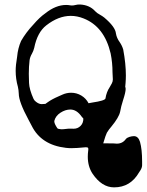

<svg xmlns="http://www.w3.org/2000/svg" viewBox="-20 -642 648 849"><path d="M484.4 186.5Q430.2 186.5 389.2 126Q368.2 94.2 368.2 50.8Q368.2 37.6 370.1 23.4L370.6 18.1Q370.6 13.2 368.9 11.2Q367.2 9.3 360.4 9.3H357.4Q318.4 13.2 295.4 13.2Q282.2 13.2 271 11.7Q162.1 -1 120.1 -85.9L106.4 -111.8Q63 -191.9 63 -228Q62.5 -243.7 59.1 -258.3Q49.3 -293 49.3 -328.6Q49.3 -354 55.7 -391.1Q59.1 -428.7 73.2 -460.9Q95.2 -499 126 -531.7L126.5 -532.2Q155.3 -565.9 180.2 -583Q226.6 -620.1 272.5 -620.1Q281.7 -620.1 292 -618.2Q294.4 -617.7 297.4 -617.7Q305.2 -617.7 313.7 -619.9Q322.3 -622.1 331.1 -622.1H334.5Q376.5 -619.6 400.4 -592.8Q409.2 -583.5 422.4 -576.7Q432.1 -571.3 440.9 -564.5Q490.2 -522.9 492.7 -493.7Q496.1 -473.6 509.3 -455.6Q520 -439.9 524.9 -422.9Q536.6 -359.9 536.6 -308.6Q536.6 -291.5 535.2 -274.9L533.7 -257.8Q535.6 -254.9 535.6 -248.5Q535.6 -233.9 524.4 -199.7Q515.1 -170.9 511.2 -147.9Q505.9 -123 473.1 -83Q461.4 -69.8 452.6 -55.2Q447.3 -44.9 436.5 -8.3L481.9 -7.8Q488.8 -6.8 496.6 -6.8Q522 -6.8 536.6 -27.3Q541.5 -33.2 552.2 -36.6Q563 -40 572.3 -40Q591.3 -40 599.1 -14.6Q608.4 18.1 608.4 72.8V88.9Q607.9 100.1 601.1 110.8L594.7 120.6Q556.6 186.5 484.4 186.5ZM251 -70.3Q260.7 -70.3 271 -71.8Q281.2 -73.2 291 -73.2L305.7 -72.8Q323.7 -72.8 336.2 -85.2Q348.6 -97.7 348.6 -117.7L341.3 -126Q319.3 -157.7 291 -157.7Q269 -157.7 247.3 -143.6Q225.6 -129.4 220.2 -107.4V-104.5Q220.2 -95.2 233.4 -75.2Q236.3 -71.3 251 -70.3ZM164.1 -181.6 180.7 -182.6 190.9 -189.9Q209 -203.1 239.7 -216.3L254.9 -223.1Q273.9 -231.9 294.4 -231.9Q318.8 -231.9 339.6 -219.5Q360.4 -207 371.6 -185.5L387.7 -188.5Q443.8 -196.8 446.3 -206.5Q450.7 -235.4 465.8 -257.8Q470.2 -265.1 474.6 -273.4Q479 -281.7 479 -291L477.5 -322.3Q477.5 -364.7 469.2 -405.8Q441.4 -524.4 349.6 -560.5Q321.3 -571.8 293 -571.8Q238.3 -571.8 184.6 -529.8Q145 -499 131.3 -430.2Q127.9 -416.5 121.1 -404.3Q112.8 -390.1 110.8 -376Q107.4 -347.2 107.4 -315.9Q107.4 -303.7 108.4 -275.4Q109.4 -247.1 128.4 -204.6Q131.8 -197.3 139.2 -191.9Q152.3 -181.6 164.1 -181.6Z"/></svg>

Font: X Typewriter
Style: Regular
Weight: 400
Monospace: yes
Designer: GGBot
Version: 0.50